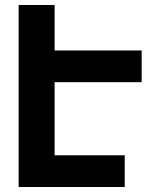

<svg xmlns="http://www.w3.org/2000/svg" viewBox="-20 -749 642 769"><path d="M54.7 0H479.5V-127H198.7V-419.9H547.4V-546.9H198.7V-729H54.7Z"/></svg>

Font: Hack
Style: Bold
Weight: 700
Monospace: yes
Designer: Christopher Simpkins
Foundry: Christopher Simpkins
Version: Version 2.010